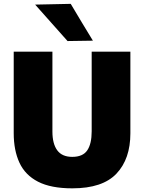

<svg xmlns="http://www.w3.org/2000/svg" viewBox="-20 -988 767 1022"><path d="M365 14.5Q251 14.5 182.5 -20.8Q114 -56 83.5 -122Q53 -188 53 -279V-713H259V-288Q259 -222.5 284.8 -187.8Q310.5 -153 364.5 -153Q421 -153 444.5 -187.8Q468 -222.5 468 -288.5V-713H674V-278.5Q674 -142 600 -63.8Q526 14.5 365 14.5ZM339.5 -769.5Q297.5 -816.5 254.8 -864.8Q212 -913 167 -963.5L356.5 -967.5Q386 -918 415.2 -869.2Q444.5 -820.5 474.5 -771.5Z"/></svg>

Font: Commissioner ExtraBold
Style: Regular
Weight: 800
Designer: Kostas Bartsokas
Foundry: Kostas Bartsokas
Version: Version 1.000; ttfautohint (v1.8.3)